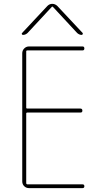

<svg xmlns="http://www.w3.org/2000/svg" viewBox="-20 -970 540 990"><path d="M98.6 -790Q94.7 -790 92.8 -793.5Q90.8 -796.9 93.8 -799.8L224.6 -939.5Q235.4 -950.2 249.5 -950.2Q263.7 -950.2 275.4 -939.5L406.2 -799.8Q408.2 -796.9 406.2 -793.5Q404.3 -790 401.4 -790Q388.7 -790 377.9 -799.8L252 -935.5H250H248L122.1 -799.8Q111.3 -790 98.6 -790ZM129.9 -730.5H405.3Q415 -730.5 415 -720.2Q415 -710 405.3 -710H120.1Q115.2 -710 115.2 -705.1V-415Q115.2 -410.2 120.1 -410.2H394.5Q404.3 -410.2 404.8 -399.9Q405.3 -389.6 394.5 -389.6H120.1Q115.2 -389.6 115.2 -384.8V-25.4Q115.2 -20.5 120.1 -19.5H405.3Q415 -19.5 415 -9.8Q415 0 405.3 0H129.9Q115.2 0 105 -9.8Q94.7 -19.5 94.7 -35.2V-695.3Q94.7 -710 105 -720.2Q115.2 -730.5 129.9 -730.5Z"/></svg>

Font: Rounded-X Mgen+ 2m thin
Style: Regular
Weight: 100
Designer: [Source Han Sans]
Ryoko NISHIZUKA  (kana & ideographs); Paul D. Hunt (Latin, Greek & Cyrillic); Wenlong ZHANG  (bopomofo
Version: Version 1.059.20150602